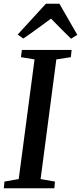

<svg xmlns="http://www.w3.org/2000/svg" viewBox="-24 -1011 434 1031"><path d="M-3.5 0 0 -36 76.5 -49.5 161.5 -692 88.5 -704 93.5 -743H360.5L356.5 -704L278.5 -692L194 -49.5L271 -36L268 0ZM71 -825.5 222.5 -991H295L391 -824L357.5 -803Q330 -829.5 303.2 -856.8Q276.5 -884 250 -911Q212.5 -884 176.8 -857.5Q141 -831 101 -804Z"/></svg>

Font: Merriweather 48pt Medium
Style: Italic
Weight: 500
Italic angle: -7.8°
Version: Version 2.101